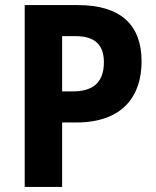

<svg xmlns="http://www.w3.org/2000/svg" viewBox="-20 -734 613 754"><path d="M286 -714H77V0H224V-253H279C466 -253 536 -361 536 -493C536 -635 455 -714 286 -714ZM278 -592C353 -592 388 -557 388 -490C388 -407 342 -375 265 -375H224V-592Z"/></svg>

Font: Noto Sans Thai Looped SemiCondensed
Style: Bold
Weight: 700
Width: 4
Designer: Sasikarn Vongin, Ben Mitchell
Foundry: The Fontpad Ltd
Version: Version 1.001